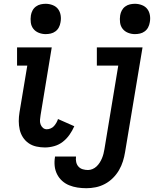

<svg xmlns="http://www.w3.org/2000/svg" viewBox="-20 -770 873 1013"><path d="M217 8Q194 8 171.5 3Q149 -2 131 -14.5Q113 -27 101 -45.5Q89 -64 84 -86Q79 -108 79 -131Q79 -154 83 -178L124 -424H70V-520H253L194 -162Q192 -150 191 -137.5Q190 -125 194 -114Q198 -103 206.5 -95.5Q215 -88 227 -88Q237 -88 247.5 -92.5Q258 -97 265 -105Q272 -113 277.5 -122.5Q283 -132 286 -142L372 -104Q362 -81 347 -59.5Q332 -38 311.5 -22Q291 -6 266 1Q241 8 217 8ZM221 -590Q202 -590 184.5 -597Q167 -604 156 -618Q145 -632 142.5 -651Q140 -670 143 -689Q145 -702 151.5 -714.5Q158 -727 169.5 -735.5Q181 -744 194.5 -747Q208 -750 221 -750Q240 -750 258 -743Q276 -736 286.5 -722Q297 -708 300 -689Q303 -670 299 -651Q297 -638 290.5 -625.5Q284 -613 272.5 -604.5Q261 -596 247.5 -593Q234 -590 221 -590ZM436 223Q412 223 389 219.5Q366 216 345 207.5Q324 199 307.5 184Q291 169 281 149Q271 129 268.5 106Q266 83 270 59V56H381V57Q379 71 382 85Q385 99 394 109Q403 119 416.5 123Q430 127 444 127Q456 127 468 122Q480 117 489.5 108Q499 99 506 88Q513 77 518 65Q523 53 526 41Q529 29 531 17L604 -424H491V-520H732L640 32Q636 57 628.5 81Q621 105 608 127.5Q595 150 576 169Q557 188 533.5 200.5Q510 213 485 218Q460 223 436 223ZM692 -590Q673 -590 655.5 -597Q638 -604 627 -618Q616 -632 613.5 -651Q611 -670 614 -689Q616 -702 622.5 -714.5Q629 -727 640.5 -735.5Q652 -744 665.5 -747Q679 -750 692 -750Q711 -750 729 -743Q747 -736 757.5 -722Q768 -708 771 -689Q774 -670 770 -651Q768 -638 761.5 -625.5Q755 -613 743.5 -604.5Q732 -596 718.5 -593Q705 -590 692 -590Z"/></svg>

Font: Iosevka Custom
Style: Bold Italic
Weight: 700
Italic angle: -9°
Designer: Belleve Invis
Foundry: Belleve Invis
Version: Version 30.3.1; ttfautohint (v1.8.3)